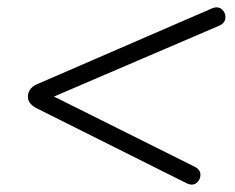

<svg xmlns="http://www.w3.org/2000/svg" viewBox="-20 -547 640 523"><path d="M488 -48 84 -250Q56 -263 56 -283Q56 -308 84 -319L557 -524Q574 -531 584.5 -521.5Q595 -512 594 -498Q593 -484 577 -477L127 -284L510 -93Q526 -85 526 -71Q526 -57 515 -48.5Q504 -40 488 -48Z"/></svg>

Font: Nunito Light
Style: Italic
Weight: 300
Italic angle: -9°
Designer: Vernon Adams
Foundry: Vernon Adams
Version: Version 3.601; ttfautohint (v1.8.2.53-6de2)